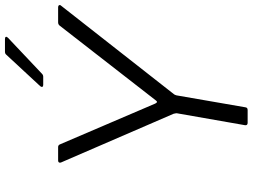

<svg xmlns="http://www.w3.org/2000/svg" viewBox="-142 -875 1017 773"><g transform="rotate(-90 366.5 -488.5)"><path d="M321 -9Q320 0 310 0H258Q253 0 250.5 -3Q248 -6 249 -11L297 -285V-288Q297 -290 295 -298L99 -751L98 -755Q98 -763 107 -763H161Q169 -763 172 -755L336 -372Q340 -365 342 -365Q346 -365 349 -370L650 -757Q655 -763 663 -763H724Q730 -763 732 -759Q734 -755 730 -751L374 -297Q371 -294 369 -286ZM411 -823Q405 -823 403.5 -826.5Q402 -830 406 -835L533 -972Q537 -977 545 -977H596Q603 -977 604.5 -973.5Q606 -970 601 -965L456 -828Q451 -823 444 -823Z"/></g></svg>

Font: Open Sauce Two Light Italic
Style: Regular
Weight: 300
Italic angle: -10°
Designer: Alfredo Marco Pradil
Foundry: Creative Sauce Fz LLC
Version: Version 1.477